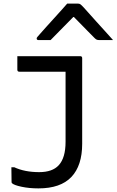

<svg xmlns="http://www.w3.org/2000/svg" viewBox="-20 -843 646 1063"><path d="M424 -532Q435 -532 435 -521V-47Q435 74 375 137Q315 200 193 200Q142 200 99.5 191Q57 182 46 171Q44 169 44 163Q44 143 43.5 123Q43 103 43 83H59Q117 110 197 110Q270 110 305 72Q343 31 343 -58V-446H87Q76 -446 76 -457V-532ZM352 -823H412Q420 -823 425.5 -819Q431 -815 444 -801Q452 -792 470.5 -771.5Q489 -751 513 -724Q537 -697 562 -670Q587 -643 606 -621H533Q522 -621 516.5 -623Q511 -625 504 -632Q493 -643 463 -673.5Q433 -704 389 -749H386Q343 -706 313.5 -675.5Q284 -645 260 -621H194Q183 -621 183 -630Q183 -634 187 -638.5Q191 -643 204 -658Q216 -672 236.5 -694.5Q257 -717 279.5 -742Q302 -767 322 -789Q342 -811 352 -823Z"/></svg>

Font: Recursive Mn Lnr St
Style: Regular
Weight: 400
Monospace: yes
Version: Version 1.079;hotconv 1.0.112;makeotfexe 2.5.65598; ttfautoh